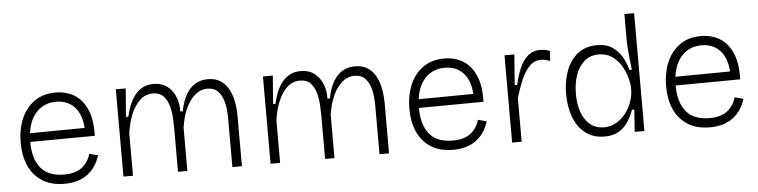

<svg xmlns="http://www.w3.org/2000/svg" viewBox="-44 -900 4428 1122"><g transform="rotate(-5 2170.0 -339.5)"><path d="M296 12Q218 12 165.5 -21.5Q113 -55 87 -113.5Q61 -172 61 -248Q61 -328 87.5 -390Q114 -452 165 -488Q216 -524 289 -524Q350 -524 397.5 -496Q445 -468 472 -408Q499 -348 496 -252L117 -249V-248Q117 -151 161 -96.5Q205 -42 298 -42Q366 -42 403 -71.5Q440 -101 455 -150L505 -137Q483 -66 430.5 -27Q378 12 296 12ZM288 -470Q220 -470 175.5 -425.5Q131 -381 120 -300L441 -303Q435 -386 394 -428Q353 -470 288 -470Z M642 0V-512H700L687 -346H701Q741 -524 863 -524Q914 -524 946.5 -497.5Q979 -471 993.5 -431Q1008 -391 1006 -350H1021Q1035 -430 1075.5 -477Q1116 -524 1183 -524Q1227 -524 1256 -505Q1285 -486 1301.5 -456.5Q1318 -427 1325.5 -395.5Q1333 -364 1335 -338Q1337 -312 1337 -300V0H1281V-284Q1281 -305 1278.5 -336Q1276 -367 1265.5 -397.5Q1255 -428 1234 -448.5Q1213 -469 1175 -469Q1135 -469 1102.5 -441.5Q1070 -414 1048 -365.5Q1026 -317 1017 -254V0H962V-259Q962 -282 960 -317Q958 -352 948.5 -387Q939 -422 917 -445.5Q895 -469 854 -469Q811 -469 779 -439Q747 -409 726.5 -358.5Q706 -308 698 -248V0Z M1505 0V-512H1563L1550 -346H1564Q1604 -524 1726 -524Q1777 -524 1809.5 -497.5Q1842 -471 1856.5 -431Q1871 -391 1869 -350H1884Q1898 -430 1938.5 -477Q1979 -524 2046 -524Q2090 -524 2119 -505Q2148 -486 2164.5 -456.5Q2181 -427 2188.5 -395.5Q2196 -364 2198 -338Q2200 -312 2200 -300V0H2144V-284Q2144 -305 2141.5 -336Q2139 -367 2128.5 -397.5Q2118 -428 2097 -448.5Q2076 -469 2038 -469Q1998 -469 1965.5 -441.5Q1933 -414 1911 -365.5Q1889 -317 1880 -254V0H1825V-259Q1825 -282 1823 -317Q1821 -352 1811.5 -387Q1802 -422 1780 -445.5Q1758 -469 1717 -469Q1674 -469 1642 -439Q1610 -409 1589.5 -358.5Q1569 -308 1561 -248V0Z M2576 12Q2498 12 2445.5 -21.5Q2393 -55 2367 -113.5Q2341 -172 2341 -248Q2341 -328 2367.5 -390Q2394 -452 2445 -488Q2496 -524 2569 -524Q2630 -524 2677.5 -496Q2725 -468 2752 -408Q2779 -348 2776 -252L2397 -249V-248Q2397 -151 2441 -96.5Q2485 -42 2578 -42Q2646 -42 2683 -71.5Q2720 -101 2735 -150L2785 -137Q2763 -66 2710.5 -27Q2658 12 2576 12ZM2568 -470Q2500 -470 2455.5 -425.5Q2411 -381 2400 -300L2721 -303Q2715 -386 2674 -428Q2633 -470 2568 -470Z M2922 0V-512H2980L2966 -333H2981Q2992 -385 3010.5 -428.5Q3029 -472 3058.5 -498.5Q3088 -525 3130 -525Q3142 -525 3156.5 -523Q3171 -521 3189 -514L3185 -456Q3171 -461 3157.5 -464Q3144 -467 3131 -467Q3091 -467 3063 -437Q3035 -407 3014.5 -359Q2994 -311 2978 -256V0Z M3464 12Q3397 12 3351.5 -23.5Q3306 -59 3283.5 -119.5Q3261 -180 3261 -255Q3261 -332 3284.5 -393Q3308 -454 3353.5 -489Q3399 -524 3464 -524Q3522 -524 3557.5 -498.5Q3593 -473 3613 -436Q3633 -399 3642 -363H3656Q3651 -402 3646 -453.5Q3641 -505 3641 -544V-691H3698V0H3641L3650 -130H3636Q3624 -94 3603 -61.5Q3582 -29 3548.5 -8.5Q3515 12 3464 12ZM3466 -42Q3505 -42 3537.5 -61Q3570 -80 3593.5 -110.5Q3617 -141 3629.5 -177.5Q3642 -214 3642 -248V-256Q3642 -283 3632 -319Q3622 -355 3601.5 -389.5Q3581 -424 3548.5 -446.5Q3516 -469 3471 -469Q3420 -469 3386 -439.5Q3352 -410 3335 -361Q3318 -312 3318 -251Q3318 -156 3357 -99Q3396 -42 3466 -42Z M4082 12Q4004 12 3951.5 -21.5Q3899 -55 3873 -113.5Q3847 -172 3847 -248Q3847 -328 3873.5 -390Q3900 -452 3951 -488Q4002 -524 4075 -524Q4136 -524 4183.5 -496Q4231 -468 4258 -408Q4285 -348 4282 -252L3903 -249V-248Q3903 -151 3947 -96.5Q3991 -42 4084 -42Q4152 -42 4189 -71.5Q4226 -101 4241 -150L4291 -137Q4269 -66 4216.5 -27Q4164 12 4082 12ZM4074 -470Q4006 -470 3961.5 -425.5Q3917 -381 3906 -300L4227 -303Q4221 -386 4180 -428Q4139 -470 4074 -470Z"/></g></svg>

Font: Bricolage Grotesque 10pt ExtraLight
Style: Regular
Weight: 200
Designer: Mathieu Triay
Foundry: Atelier Triay
Version: Version 1.000; ttfautohint (v1.8.4.7-5d5b);gftools[0.9.32]